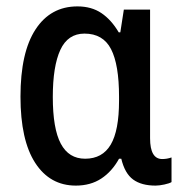

<svg xmlns="http://www.w3.org/2000/svg" viewBox="-20 -570 574 600"><path d="M217 10Q136 10 90 -61Q44 -132 44 -268Q44 -406 91 -478Q138 -550 222 -550Q266 -550 297 -529Q328 -508 351 -469H356L367 -540H449V-138Q449 -73 487 -73Q502 -73 516 -78V-1Q510 3 494 6.5Q478 10 466 10Q422 10 396 -9Q370 -28 359 -74H352Q330 -34 296.5 -12Q263 10 217 10ZM246 -74Q300 -74 326 -118Q352 -162 352 -255V-268Q352 -368 327 -416.5Q302 -465 244 -465Q192 -465 168.5 -414Q145 -363 145 -267Q145 -168 170 -121Q195 -74 246 -74Z"/></svg>

Font: Noto Sans Condensed Medium
Style: Regular
Weight: 500
Width: 3
Designer: Monotype Design Team
Foundry: Monotype Imaging Inc.
Version: Version 2.013; ttfautohint (v1.8.4.7-5d5b)